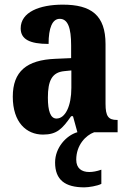

<svg xmlns="http://www.w3.org/2000/svg" viewBox="-20 -569 549 826"><path d="M165 10C225 10 248 -15 286 -69H294L313 0H312C265 14 217 66 217 130C217 205 260 237 343 237C361 237 399 231 416 222V161C396 168 379 171 364 171C331 171 308 155 308 118C308 55 349 13 385 0H486V-53H483C446 -53 434 -69 434 -123V-379C434 -504 372 -549 250 -549C150 -549 69 -517 69 -447C69 -400 108 -380 189 -380C189 -449 205 -488 237 -488C272 -488 286 -449 286 -374V-319L218 -316C95 -311 35 -262 35 -153C35 -42 94 10 165 10ZM223 -59C197 -59 186 -92 186 -149C186 -221 203 -258 257 -263L287 -266V-191C287 -113 261 -59 223 -59Z"/></svg>

Font: Noto Serif Armenian ExtraCondensed ExtraBold
Style: Regular
Weight: 800
Width: 2
Designer: Monotype Design Team
Foundry: Monotype Imaging Inc.
Version: Version 2.008